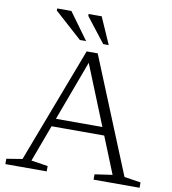

<svg xmlns="http://www.w3.org/2000/svg" viewBox="-96 -995 967 1079"><g transform="rotate(10 387.0 -456.0)"><path d="M210.5 -254.5V-300H548V-254.5ZM679.5 -45 773.5 -30.5V0H511V-30.5L611.5 -45L361 -664.5H378.5L148.5 -45L243.5 -30.5V0H7.5V-30.5L97.5 -45L347.5 -703H410.5ZM334.5 -759.5H299L142.5 -900V-912H223.5ZM463.5 -759.5H432L322 -901V-912H396.5Z"/></g></svg>

Font: Newsreader 9pt Light
Style: Regular
Weight: 300
Designer: Hugues Gentile
Foundry: Production Type
Version: Version 1.003